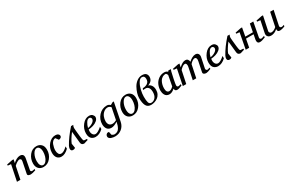

<svg xmlns="http://www.w3.org/2000/svg" viewBox="226 -2470 6782 4473"><g transform="rotate(-30 3617.0 -233.5)"><path d="M527 -20Q436 12 393 12Q381 12 368.5 10Q356 8 340 3Q324 -2 316 -15Q308 -28 312 -47L373 -354Q380 -390 365 -406.5Q350 -423 329 -423Q305 -423 261.5 -397Q218 -371 185 -336L116 0H23L110 -425L26 -434V-463L177 -494H217L198 -401Q235 -439 286 -466.5Q337 -494 384 -494Q496 -494 473 -366L420 -84Q417 -67 426 -56.5Q435 -46 444.5 -44Q454 -42 463 -42Q483 -42 526 -55Z M1004 -300Q1004 -175 927.5 -81.5Q851 12 738 12Q656 12 608 -39Q560 -90 560 -177Q560 -303 635.5 -398.5Q711 -494 825 -494Q902 -494 953 -445Q1004 -396 1004 -300ZM903 -304Q903 -373 878 -412Q853 -451 814 -451Q751 -451 706 -367.5Q661 -284 661 -182Q661 -110 686 -71.5Q711 -33 750 -33Q795 -33 831 -76.5Q867 -120 885 -181.5Q903 -243 903 -304Z M1437 -424Q1437 -369 1360 -359L1303 -436Q1265 -434 1235.5 -406.5Q1206 -379 1191 -338.5Q1176 -298 1168.5 -259Q1161 -220 1161 -186Q1161 -131 1182.5 -92Q1204 -53 1250 -53Q1318 -53 1416 -149V-86Q1316 12 1220 12Q1148 12 1107 -37Q1066 -86 1066 -174Q1066 -305 1148 -399.5Q1230 -494 1335 -494Q1385 -494 1411 -472Q1437 -450 1437 -424Z M1471 -48Q1471 -78 1492 -123Q1587 -297 1763 -494H1821Q1800 -450 1801 -418Q1801 -409 1807 -339Q1813 -269 1823 -183.5Q1833 -98 1842 -74Q1851 -54 1865 -54L1936 -50V-21L1829 12Q1754 11 1747 -59L1716 -367Q1608 -226 1571 -131L1590 -10Q1568 12 1532 12Q1471 12 1471 -48Z M2363 -393Q2363 -342 2315.5 -302Q2268 -262 2205.5 -243Q2143 -224 2079 -220Q2075 -194 2075 -174Q2075 -119 2101 -83.5Q2127 -48 2170 -48Q2229 -48 2340 -145V-82Q2243 12 2137 12Q2111 12 2086 4.5Q2061 -3 2035 -21.5Q2009 -40 1993.5 -78Q1978 -116 1978 -170Q1978 -291 2057.5 -392Q2137 -493 2242 -493Q2303 -493 2333 -458.5Q2363 -424 2363 -393ZM2274 -394Q2274 -415 2259 -431Q2244 -447 2220 -447Q2175 -447 2137 -387Q2099 -327 2083 -258Q2152 -265 2213 -304.5Q2274 -344 2274 -394Z M2912 -494 2815 -2Q2793 104 2717 166.5Q2641 229 2535 229Q2512 229 2486 225Q2460 221 2432 211.5Q2404 202 2386 182.5Q2368 163 2368 137Q2368 108 2387.5 85Q2407 62 2436 62Q2453 62 2460 66L2477 150Q2487 160 2508 169.5Q2529 179 2541 179Q2589 179 2623.5 160Q2658 141 2679 104.5Q2700 68 2711 33Q2722 -2 2732 -53Q2634 12 2564 12Q2488 12 2450 -37.5Q2412 -87 2412 -165Q2412 -298 2501.5 -396Q2591 -494 2723 -494Q2773 -494 2812 -455L2882 -494ZM2801 -403Q2788 -420 2764.5 -433Q2741 -446 2720 -446Q2657 -446 2609 -405.5Q2561 -365 2538 -307Q2515 -249 2515 -188Q2515 -130 2543.5 -93.5Q2572 -57 2629 -57Q2680 -57 2739 -91Z M3404 -300Q3404 -175 3327.5 -81.5Q3251 12 3138 12Q3056 12 3008 -39Q2960 -90 2960 -177Q2960 -303 3035.5 -398.5Q3111 -494 3225 -494Q3302 -494 3353 -445Q3404 -396 3404 -300ZM3303 -304Q3303 -373 3278 -412Q3253 -451 3214 -451Q3151 -451 3106 -367.5Q3061 -284 3061 -182Q3061 -110 3086 -71.5Q3111 -33 3150 -33Q3195 -33 3231 -76.5Q3267 -120 3285 -181.5Q3303 -243 3303 -304Z M3922 -577Q3922 -459 3790 -415Q3837 -404 3869.5 -358Q3902 -312 3902 -236Q3902 -173 3876 -123.5Q3850 -74 3809 -45.5Q3768 -17 3722.5 -2.5Q3677 12 3632 12Q3538 12 3500 -59Q3462 -130 3462 -268Q3462 -323 3483.5 -393.5Q3505 -464 3543.5 -533Q3582 -602 3646 -649Q3710 -696 3783 -696Q3858 -696 3890 -662.5Q3922 -629 3922 -577ZM3832 -571Q3832 -657 3757 -657Q3705 -657 3660.5 -581.5Q3616 -506 3594.5 -411Q3573 -316 3573 -238Q3573 -132 3589.5 -80.5Q3606 -29 3657 -29Q3722 -29 3767 -82.5Q3812 -136 3812 -231Q3812 -304 3784 -345Q3756 -386 3703 -386L3634 -383L3653 -423Q3727 -423 3779.5 -458Q3832 -493 3832 -571Z M4465 -27Q4376 12 4335 12Q4300 12 4284.5 -4.5Q4269 -21 4266 -56Q4193 12 4124 12Q4082 12 4052 -5.5Q4022 -23 4007 -51.5Q3992 -80 3985.5 -108.5Q3979 -137 3979 -167Q3979 -247 4011 -320.5Q4043 -394 4110.5 -444Q4178 -494 4267 -494Q4321 -494 4357 -458L4372 -482H4440Q4425 -444 4421 -425Q4407 -373 4381.5 -247.5Q4356 -122 4356 -93Q4356 -47 4399 -47Q4407 -47 4436 -55L4465 -63ZM4318 -392Q4319 -398 4304 -422Q4289 -446 4281 -446Q4227 -446 4185.5 -419.5Q4144 -393 4121.5 -350.5Q4099 -308 4088.5 -263Q4078 -218 4078 -173Q4078 -54 4155 -54Q4204 -54 4266 -116Z M5240 -26Q5148 12 5114 12Q5072 12 5049 -6.5Q5026 -25 5033 -58L5088 -325Q5098 -372 5085 -398Q5072 -424 5050 -424Q5010 -424 4971 -393.5Q4932 -363 4916 -338L4846 0H4753L4820 -326Q4828 -363 4818 -393.5Q4808 -424 4778 -424Q4747 -424 4708 -394Q4669 -364 4647 -336L4577 0H4485L4571 -425L4488 -434V-463L4638 -494H4679L4660 -402Q4756 -494 4833 -494Q4909 -494 4922 -402Q4961 -441 5011 -467.5Q5061 -494 5104 -494Q5154 -494 5178 -459.5Q5202 -425 5190 -367L5134 -97Q5130 -74 5143.5 -58Q5157 -42 5177 -42Q5184 -42 5240 -60Z M5659 -393Q5659 -342 5611.5 -302Q5564 -262 5501.5 -243Q5439 -224 5375 -220Q5371 -194 5371 -174Q5371 -119 5397 -83.5Q5423 -48 5466 -48Q5525 -48 5636 -145V-82Q5539 12 5433 12Q5407 12 5382 4.5Q5357 -3 5331 -21.5Q5305 -40 5289.5 -78Q5274 -116 5274 -170Q5274 -291 5353.5 -392Q5433 -493 5538 -493Q5599 -493 5629 -458.5Q5659 -424 5659 -393ZM5570 -394Q5570 -415 5555 -431Q5540 -447 5516 -447Q5471 -447 5433 -387Q5395 -327 5379 -258Q5448 -265 5509 -304.5Q5570 -344 5570 -394Z M5678 -48Q5678 -78 5699 -123Q5794 -297 5970 -494H6028Q6007 -450 6008 -418Q6008 -409 6014 -339Q6020 -269 6030 -183.5Q6040 -98 6049 -74Q6058 -54 6072 -54L6143 -50V-21L6036 12Q5961 11 5954 -59L5923 -367Q5815 -226 5778 -131L5797 -10Q5775 12 5739 12Q5678 12 5678 -48Z M6706 -29Q6612 12 6559 12Q6513 12 6498 -16.5Q6483 -45 6490 -86L6516 -221H6312L6270 0H6177L6257 -425L6172 -434V-463L6323 -494H6363L6321 -269H6525L6566 -482H6658L6585 -94Q6580 -74 6592 -58.5Q6604 -43 6624 -43Q6634 -43 6651 -48Q6668 -53 6686 -59.5Q6704 -66 6706 -67Z M7232 -24Q7211 -12 7168.5 0Q7126 12 7096 12Q7082 12 7071.5 9.5Q7061 7 7054 3Q7047 -1 7042.5 -7.5Q7038 -14 7035.5 -19.5Q7033 -25 7032 -32.5Q7031 -40 7031 -44Q7031 -48 7031 -55Q7031 -62 7031 -63Q6953 12 6855 12Q6812 12 6785.5 -9Q6759 -30 6753 -57Q6747 -84 6753 -113L6818 -425L6734 -434V-463L6885 -494H6926L6846 -113Q6841 -89 6859 -69.5Q6877 -50 6898 -50Q6967 -50 7036 -114L7112 -482H7205L7125 -97Q7119 -69 7134 -55Q7149 -41 7169 -41Q7200 -41 7232 -59Z"/></g></svg>

Font: Veleka
Style: Italic
Weight: 400
Italic angle: -12°
Designer: Stefan Peev, Context Ltd, 2016; SIL International, 1997-2014.
Foundry: Stefan Peev, Context Ltd, 2016
Version: Version 1.000